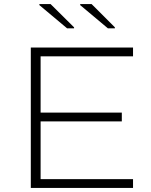

<svg xmlns="http://www.w3.org/2000/svg" viewBox="-20 -921 740 941"><path d="M131 0V-688H632V-645H179V-369H577V-326H179V-43H632V0ZM543 -782H509L373 -896V-901H429L543 -787ZM343 -782H309L173 -896V-901H228L343 -787Z"/></svg>

Font: Saira Expanded ExtraLight
Style: Regular
Weight: 250
Width: 7
Designer: Hector Gatti with collaboration of the Omnibus-Type team
Foundry: Omnibus-Type
Version: Version 1.101